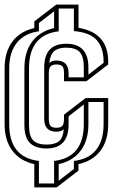

<svg xmlns="http://www.w3.org/2000/svg" viewBox="-20 -718 490 834"><path d="M182 -73Q135 -73 110.5 -96.5Q86 -120 86 -175V-421Q86 -492 119.5 -537Q153 -582 215 -596V-669L149 -618V-582Q87 -574 53.5 -532.5Q20 -491 20 -421V-179Q20 -34 149 -19V79H215V-19Q344 -34 344 -179V-264L278 -213V-178Q278 -73 182 -73ZM225 -146Q172 -146 172 -202V-425Q172 -528 268 -528Q364 -528 364 -425V-394L430 -445V-450Q430 -510 400.5 -543.5Q371 -577 301 -583V-681H235V-582Q106 -567 106 -421V-175Q106 -127 124 -108.5Q142 -90 182 -90Q218 -90 236 -104.5Q254 -119 257 -157Q247 -146 225 -146ZM278 -382H344V-425Q344 -473 326 -492Q308 -511 268 -511Q233 -511 215.5 -496Q198 -481 194 -444Q204 -455 225 -455Q278 -455 278 -400ZM364 -179Q364 -108 330.5 -63.5Q297 -19 235 -5V67L301 16V-19Q364 -26 397 -66.5Q430 -107 430 -179V-275H364ZM129 96V-5Q67 -19 33.5 -63.5Q0 -108 0 -179V-421Q0 -492 33.5 -537Q67 -582 129 -596V-625L224 -698H321V-597Q450 -576 450 -450V-438L355 -365H258V-401Q258 -423 250.5 -430.5Q243 -438 225 -438Q208 -438 200 -430Q192 -422 192 -401V-203Q192 -179 199.5 -171Q207 -163 225 -163Q243 -163 250.5 -171Q258 -179 258 -203V-220L352 -292H450V-179Q450 -108 416.5 -63.5Q383 -19 321 -5V23L226 96Z"/></svg>

Font: Imposible
Style: Regular
Weight: 400
Designer: Rodrigo Fuenzalida
Foundry: fragTYPE
Version: Version 1.000